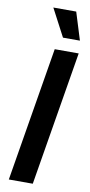

<svg xmlns="http://www.w3.org/2000/svg" viewBox="-103 -985 481 1025"><g transform="rotate(10 137.5 -472.5)"><path d="M274.9 -727.5 154.3 0H24.4L145 -727.5ZM177.7 -795.9 99.1 -945.3H223.1L269.5 -795.9Z"/></g></svg>

Font: Inter 20pt SemiBold
Style: Italic
Weight: 600
Italic angle: -9.3988°
Version: Version 4.001;git-66647c0bb